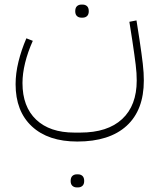

<svg xmlns="http://www.w3.org/2000/svg" viewBox="-20 -457 694 837"><path d="M317 160Q190 160 119 94Q48 28 48 -90Q48 -137 60.5 -188Q73 -239 95 -290L123 -279Q101 -230 89.5 -183Q78 -136 78 -95Q78 8 137.5 64.5Q197 121 304 121H330Q449 121 512.5 62Q576 3 576 -106Q576 -122 575 -138.5Q574 -155 571.5 -175Q569 -195 565.5 -220.5Q562 -246 557 -279L544 -362L575 -368L588 -285Q593 -252 596.5 -226Q600 -200 602.5 -179Q605 -158 606 -140Q607 -122 607 -106Q607 23 532 91.5Q457 160 317 160ZM335 -380Q323 -380 315.5 -387Q308 -394 308 -408Q308 -423 315.5 -430Q323 -437 335 -437H340Q352 -437 359.5 -430Q367 -423 367 -408Q367 -394 359.5 -387Q352 -380 340 -380ZM315 360Q303 360 295.5 353Q288 346 288 332Q288 317 295.5 310Q303 303 315 303H320Q332 303 339.5 310Q347 317 347 332Q347 346 339.5 353Q332 360 320 360Z"/></svg>

Font: IBM Plex Sans Arabic ExtraLight
Style: Regular
Weight: 200
Designer: Mike Abbink, Paul van der Laan, Pieter van Rosmalen, Wael Morcos, Khajak Apelian
Foundry: Bold Monday
Version: Version 1.1